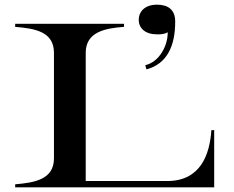

<svg xmlns="http://www.w3.org/2000/svg" viewBox="-20 -802 1003 822"><path d="M885 -245C878 -141 839 -27 696 -27H347V-576C347 -667 433 -681 511 -687V-700H45V-687C129 -680 211 -667 211 -576V-124C211 -34 129 -20 45 -13V0H897V-245ZM602 -523 607 -505C693 -528 731 -602 730 -713C729 -759 701 -782 652 -782C602 -782 574 -754 574 -717C574 -681 602 -655 652 -655C669 -655 683 -655 698 -664C699 -606 661 -536 602 -523Z"/></svg>

Font: Sprat Extended Medium
Style: Regular
Weight: 500
Width: 9
Designer: Ethan Nakache
Foundry: Collletttivo
Version: Version 2.000;Glyphs 3.2 (3217)